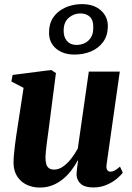

<svg xmlns="http://www.w3.org/2000/svg" viewBox="-20 -876 624 908"><path d="M168 11Q135 11 107 -2Q79 -15 61.8 -41Q44.5 -67 44 -106Q44 -122.5 45.8 -143.5Q47.5 -164.5 50.5 -187.8Q53.5 -211 56.8 -234.2Q60 -257.5 63.5 -278L91.5 -460.5L34 -490.5L39.5 -521.5L222 -545L244.5 -530.5L213 -286.5Q210.5 -265.5 207.2 -242.5Q204 -219.5 201.2 -198Q198.5 -176.5 196.8 -159.5Q195 -142.5 195 -132.5Q195 -112 199 -99.2Q203 -86.5 212.2 -80.2Q221.5 -74 236.5 -74Q258 -74 278.8 -88.8Q299.5 -103.5 317.5 -126.8Q335.5 -150 348 -174L400 -537.5H546.5L484 -98Q481.5 -80 487.2 -72Q493 -64 502.5 -64Q511.5 -64 522 -69.5Q532.5 -75 547.5 -88L560.5 -59.5Q551.5 -46.5 531.5 -30Q511.5 -13.5 483.5 -1.5Q455.5 10.5 421.5 10.5Q382.5 10.5 363.5 -5.2Q344.5 -21 342 -47.5Q342 -51.5 342.5 -59.2Q343 -67 344 -76.8Q345 -86.5 346.5 -97Q348 -107.5 349.5 -116.5L347.5 -117Q335 -93.5 317.8 -70.8Q300.5 -48 278.2 -29.5Q256 -11 228.5 0Q201 11 168 11ZM332.5 -618Q277.5 -618 244 -647.2Q210.5 -676.5 212 -725Q212.5 -759.5 226.2 -784.2Q240 -809 262.5 -825Q285 -841 312.2 -848.8Q339.5 -856.5 367.5 -856.5Q424.5 -856.5 457.8 -826.2Q491 -796 490 -749Q489 -706.5 467.5 -677.2Q446 -648 410.8 -633Q375.5 -618 332.5 -618ZM341.5 -663.5Q363 -663.5 381 -672.2Q399 -681 410 -698.8Q421 -716.5 421 -743.5Q422.5 -779 405.8 -795.8Q389 -812.5 359 -812.5Q330.5 -812.5 306.2 -792.8Q282 -773 281 -734Q280 -701.5 296.5 -682.5Q313 -663.5 341.5 -663.5Z"/></svg>

Font: Merriweather 72pt ExtraBold
Style: Italic
Weight: 800
Italic angle: -7.8°
Version: Version 2.101